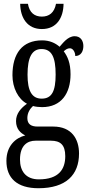

<svg xmlns="http://www.w3.org/2000/svg" viewBox="-20 -760 470 1018"><path d="M202 -606C280 -606 316 -665 317 -740H277C268 -692 240 -672 202 -672C164 -672 136 -692 128 -740H87C88 -665 125 -606 202 -606ZM184 238C330 238 399 167 399 54C399 -23 360 -89 262 -89H179C146 -89 125 -101 125 -134C125 -164 141 -185 155 -198C166 -194 190 -192 203 -192C305 -192 354 -265 354 -366C354 -427 338 -461 318 -488C328 -497 337 -504 351 -504C366 -504 379 -485 379 -463C409 -463 422 -488 422 -516C422 -544 407 -568 376 -568C338 -568 311 -528 296 -512C273 -532 243 -546 203 -546C98 -546 46 -476 46 -361C46 -295 76 -235 123 -210C91 -187 65 -158 65 -118C65 -75 90 -54 114 -42C62 -29 14 14 14 93C14 184 70 238 184 238ZM201 -237C149 -237 126 -278 126 -364C126 -455 149 -500 200 -500C254 -500 275 -457 275 -365C275 -277 255 -237 201 -237ZM186 191C116 191 86 146 86 86C86 8 128 -14 168 -14H250C299 -14 326 7 326 68C326 136 293 191 186 191Z"/></svg>

Font: Noto Serif Myanmar ExtCond
Style: Regular
Weight: 400
Width: 2
Designer: Ben Mitchell and the Monotype Design Team
Foundry: Monotype Imaging Inc.
Version: Version 2.106